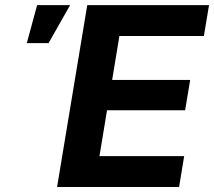

<svg xmlns="http://www.w3.org/2000/svg" viewBox="-20 -748 856 768"><path d="M208.3 0 329 -727.5H816.1L795.6 -604.1H457.6L428.6 -428.2H740.7L720.5 -306.9H408.1L377.9 -123.5H716.7L696.4 0ZM87.2 -575.5 128.5 -727.5H260.4L174.3 -575.5Z"/></svg>

Font: Inter Variable
Style: Italic
Weight: 400
Italic angle: -9.39999°
Designer: Rasmus Andersson
Foundry: rsms
Version: Version 4.001;git-9221beed3